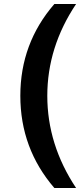

<svg xmlns="http://www.w3.org/2000/svg" viewBox="-20 -765 414 954"><path d="M250 169Q81 -27 81 -289Q81 -550 250 -745H358Q215 -531 215 -289Q215 -46 358 169Z"/></svg>

Font: Plus Jakarta Text
Style: Bold
Weight: 700
Designer: Gumpita Rahayu
Foundry: Tokotype Studio
Version: Version 1.000